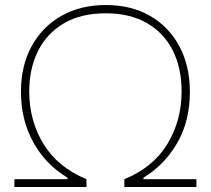

<svg xmlns="http://www.w3.org/2000/svg" viewBox="-20 -745 840 765"><path d="M37.5 0V-31H249V-37Q162 -89 112.8 -177.8Q63.5 -266.5 63.5 -379.5Q63.5 -483.5 106.2 -561.2Q149 -639 225 -682Q301 -725 401.5 -725Q503.5 -725 578.8 -681.2Q654 -637.5 695.2 -559.8Q736.5 -482 736.5 -379.5Q736.5 -262 685.8 -174.8Q635 -87.5 551.5 -37V-31H762.5V0H475.5V-31Q591 -78.5 647.2 -171.8Q703.5 -265 703.5 -380.5Q703.5 -475.5 667.8 -545.2Q632 -615 564.5 -653.5Q497 -692 401.5 -692Q302.5 -692 234.5 -652Q166.5 -612 131.5 -541.8Q96.5 -471.5 96.5 -380.5Q96.5 -264.5 153.2 -171.5Q210 -78.5 324.5 -31V0Z"/></svg>

Font: Heraclito Thin
Style: Regular
Weight: 100
Designer: Kostas Bartsokas (font) & Cristiano Sobral (main changes)
Foundry: Kostas Bartsokas (font) & Cristiano Sobral (main changes)
Version: Version 1.00;July 8, 2020;FontCreator 13.0.0.2655 64-bit